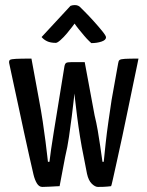

<svg xmlns="http://www.w3.org/2000/svg" viewBox="-20 -731 580 757"><path d="M366 6Q355 6 342 -6.5Q329 -19 323 -46L310 -113Q302 -151 295.5 -192Q289 -233 284 -272Q279 -311 275.5 -342.5Q272 -374 270.5 -393Q269 -412 269 -412L257 -458Q256 -465 260.5 -475.5Q265 -486 274 -486H314L353 -276Q360 -248 365.5 -216Q371 -184 375 -156Q379 -128 381.5 -110.5Q384 -93 384 -93H389Q392 -124 396.5 -165.5Q401 -207 407.5 -252Q414 -297 420 -337L446 -482Q447 -491 451.5 -494.5Q456 -498 472.5 -499Q489 -500 526 -500Q526 -500 520.5 -473Q515 -446 505.5 -401Q496 -356 485 -302Q474 -248 462.5 -194.5Q451 -141 441 -96Q431 -51 425 -24Q419 3 418 3Q418 3 404.5 4.5Q391 6 366 6ZM147 6Q134 6 125.5 -8Q117 -22 112 -43Q105 -74 95 -117.5Q85 -161 74.5 -210.5Q64 -260 53.5 -308.5Q43 -357 34.5 -396.5Q26 -436 21 -459.5Q16 -483 16 -483Q15 -492 19.5 -495Q24 -498 43 -499Q62 -500 104 -500L134 -337Q142 -295 148.5 -252Q155 -209 159.5 -173Q164 -137 166.5 -115Q169 -93 169 -93H175Q177 -111 181.5 -142.5Q186 -174 192 -210.5Q198 -247 203 -278L234 -469Q236 -480 241 -483Q246 -486 261 -486H283Q293 -486 292 -481Q291 -476 286.5 -469.5Q282 -463 281 -458L279 -413Q279 -413 277 -394.5Q275 -376 271.5 -343.5Q268 -311 263 -272Q258 -233 252 -191.5Q246 -150 237 -113L215 3Q215 3 203 3.5Q191 4 175.5 5Q160 6 147 6ZM340 -561Q340 -561 331.5 -569Q323 -577 312 -590Q301 -603 290.5 -616Q280 -629 274 -638Q274 -638 265.5 -626.5Q257 -615 244 -599.5Q231 -584 218.5 -573Q206 -562 200 -562Q179 -562 165.5 -568.5Q152 -575 144 -585L258 -708Q266 -711 275 -711Q282 -711 288 -708.5Q294 -706 300 -699Q300 -699 315 -684Q330 -669 349 -648Q368 -627 383 -608.5Q398 -590 398 -584Q398 -573 380 -567Q362 -561 340 -561Z"/></svg>

Font: Yanone Kaffeesatz ExtraLight
Style: Regular
Weight: 400
Version: Version 2.003